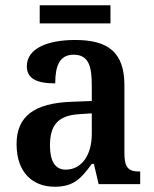

<svg xmlns="http://www.w3.org/2000/svg" viewBox="-20 -700 586 730"><path d="M131 -611H400V-680H131ZM188 10C261 10 289 -22 329 -77H337L355 0H513V-48H509C467 -48 453 -64 453 -119V-376C453 -502 390 -548 266 -548C163 -548 82 -517 82 -448C82 -402 118 -383 190 -383C190 -447 205 -492 260 -492C319 -492 329 -445 329 -373V-316L252 -313C112 -308 43 -259 43 -152C43 -41 107 10 188 10ZM230 -55C189 -55 170 -88 170 -147C170 -222 198 -261 282 -266L329 -269V-191C329 -110 290 -55 230 -55Z"/></svg>

Font: Noto Serif Armenian SemiCondensed SemiBold
Style: Regular
Weight: 600
Width: 4
Designer: Monotype Design Team
Foundry: Monotype Imaging Inc.
Version: Version 2.008